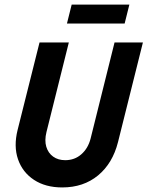

<svg xmlns="http://www.w3.org/2000/svg" viewBox="-20 -812 650 846"><path d="M254.2 13.9Q180.6 13.9 129.9 -19.4Q79.2 -52.8 59.4 -110.1Q39.6 -167.4 57.6 -239.6L154.2 -625H283.3L184.7 -229.9Q175.7 -193.1 184 -165.3Q192.4 -137.5 214.2 -121.9Q236.1 -106.2 267.4 -106.2Q309 -106.2 338.5 -132.3Q368.1 -158.3 379.2 -201.4L484.7 -625H609.7L500 -186.1Q476.4 -92.4 412.2 -39.2Q347.9 13.9 254.2 13.9ZM275 -708.3 295.8 -791.7H550L529.2 -708.3Z"/></svg>

Font: Afacad
Style: Italic
Weight: 400
Italic angle: -14°
Designer: Kristian Moeller
Foundry: Dicotype
Version: Version 1.000